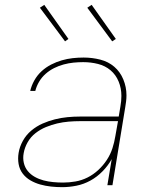

<svg xmlns="http://www.w3.org/2000/svg" viewBox="-20 -766 640 794"><path d="M237 8Q214 8 191 5.5Q168 3 146.5 -3Q125 -9 106 -20Q87 -31 74 -48Q61 -65 57 -87.5Q53 -110 57 -134Q61 -159 74.5 -183.5Q88 -208 109.5 -226Q131 -244 156 -255Q181 -266 207 -272.5Q233 -279 259 -281.5Q285 -284 311 -284H471L478 -326Q480 -337 481 -348Q482 -359 482 -369V-370Q482 -401 470.5 -429Q459 -457 437 -475.5Q415 -494 385.5 -501.5Q356 -509 324 -509Q304 -509 284 -507Q264 -505 243.5 -499.5Q223 -494 204 -484.5Q185 -475 169 -461Q153 -447 142 -428.5Q131 -410 126 -390H105Q110 -412 122 -433.5Q134 -455 152 -471.5Q170 -488 191.5 -499Q213 -510 235.5 -516.5Q258 -523 280.5 -525.5Q303 -528 326 -528Q361 -528 394.5 -519.5Q428 -511 452.5 -490Q477 -469 490 -437.5Q503 -406 503 -372Q503 -359 501.5 -347Q500 -335 498 -323L445 0H424L442 -108Q427 -81 404 -57.5Q381 -34 353.5 -19Q326 -4 296 2Q266 8 237 8ZM241 -11Q266 -11 292 -15.5Q318 -20 342 -32Q366 -44 386.5 -63Q407 -82 422 -105Q437 -128 445 -153Q453 -178 457 -203L468 -265H311Q288 -265 264 -263Q240 -261 216.5 -255.5Q193 -250 170 -240.5Q147 -231 127 -215.5Q107 -200 94.5 -178Q82 -156 78 -133Q74 -112 78.5 -92.5Q83 -73 95 -58.5Q107 -44 124 -34.5Q141 -25 160 -20Q179 -15 199.5 -13Q220 -11 241 -11ZM444 -595 341 -734 359 -746 459 -605ZM249 -595 145 -734 163 -746 263 -605Z"/></svg>

Font: Iosevka Aile Thin
Style: Italic
Weight: 100
Italic angle: -9°
Designer: Belleve Invis
Foundry: Belleve Invis
Version: Version 31.1.0; ttfautohint (v1.8.4)